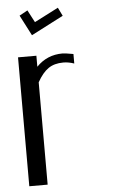

<svg xmlns="http://www.w3.org/2000/svg" viewBox="-55 -827 507 865"><g transform="rotate(-5 198.0 -395.0)"><path d="M131.8 -734.4 240.2 -790 258.8 -752 113.3 -676.8 65.4 -769.5 102.5 -790ZM42 -583H125V-533.2Q172.9 -583 243.2 -583Q253.9 -583 292 -576.2V-533.2Q266.6 -542 243.2 -542Q202.1 -542 175.3 -523.4Q148.4 -504.9 125 -462.9V0H42Z"/></g></svg>

Font: wanta
Style: Medium
Weight: 500
Version: Version 0.91